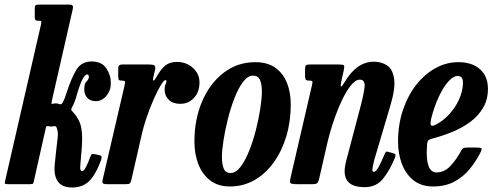

<svg xmlns="http://www.w3.org/2000/svg" viewBox="-42 -800 2144 834"><path d="M396.5 -103Q372 -38 343.8 -11.8Q315.5 14.5 272 14.5Q227 14.5 208.8 -12.5Q190.5 -39.5 196 -88.5L202 -146Q205.5 -179 208.5 -202Q211.5 -225 205 -243Q201.5 -254 193.5 -252Q190.5 -251.5 187.5 -251Q184.5 -250.5 180.5 -250.5Q176.5 -250.5 173.5 -251Q170.5 -251.5 168 -252Q159.5 -254 157.5 -246.5L105.5 -15Q103.5 -5.5 101.8 -2.8Q100 0 88 0H-4Q-21.5 0 -21.5 -4.2Q-21.5 -8.5 -18 -22L135.5 -691Q138 -703 137.2 -706.5Q136.5 -710 127.5 -710H122.5Q113.5 -710 111.2 -713.8Q109 -717.5 109 -728V-761Q109 -772.5 111.8 -776.2Q114.5 -780 126 -780H257.5Q271 -780 273.8 -775Q276.5 -770 273.5 -758L186 -374.5Q183 -360 181.8 -353.8Q180.5 -347.5 186 -349Q194 -351 200.5 -351Q205 -351 208.5 -350.2Q212 -349.5 214 -348.5Q218.5 -347 222.5 -347Q226.5 -347 232 -358Q236 -365 239.2 -373.8Q242.5 -382.5 246 -393.5Q267 -459 289.2 -496Q311.5 -533 355.5 -533Q400 -533 419.8 -503.5Q439.5 -474 439.5 -438.5Q439.5 -406.5 420 -383.5Q400.5 -360.5 374 -360.5Q350.5 -360.5 337 -375.2Q323.5 -390 324 -413Q324 -437 333.8 -446Q343.5 -455 344 -466Q344 -476.5 336.5 -476.5Q326.5 -476.5 314.5 -452.2Q302.5 -428 287 -371.5Q283.5 -360.5 279.5 -351.2Q275.5 -342 271 -334Q266 -325.5 267.8 -322.2Q269.5 -319 276.5 -311.5Q303.5 -282.5 310.8 -245.5Q318 -208.5 312.5 -149L307 -84.5Q305.5 -67.5 307.8 -62.2Q310 -57 315.5 -57Q322 -57 331.2 -74.2Q340.5 -91.5 350 -118.5Q354 -129.5 358.2 -130.8Q362.5 -132 371.5 -130L389.5 -126Q397 -124.5 398.8 -119.8Q400.5 -115 396.5 -103Z M489.5 -520H604Q622 -520 628.2 -516Q634.5 -512 631.5 -497L625 -469Q620.5 -449 624.8 -449.8Q629 -450.5 637.5 -465.5Q656 -498.5 675.2 -514.8Q694.5 -531 726 -531Q767.5 -531 796 -505.2Q824.5 -479.5 824.5 -441.5Q824.5 -401 800.8 -375Q777 -349 740.5 -349Q708.5 -349 690.8 -366.8Q673 -384.5 673 -413Q673.5 -427.5 677.2 -434.2Q681 -441 681 -447Q681 -452 676 -452Q670 -452 656.8 -430.5Q643.5 -409 627.5 -373.2Q611.5 -337.5 596.2 -293.5Q581 -249.5 571 -204L529.5 -22.5Q526.5 -8.5 523 -4.2Q519.5 0 502.5 0H424Q407 0 404.2 -4.8Q401.5 -9.5 404.5 -22L498.5 -426Q502 -442 500.5 -446Q499 -450 486.5 -450H485Q475.5 -450 473.5 -454.5Q471.5 -459 471.5 -472.5V-504.5Q471.5 -520 489.5 -520Z M802.5 -184.5Q802.5 -282 836.2 -360.2Q870 -438.5 929.8 -484.2Q989.5 -530 1067.5 -530Q1119.5 -530 1153.8 -505.8Q1188 -481.5 1204.5 -440Q1221 -398.5 1221 -347Q1221 -273 1201.8 -208.5Q1182.5 -144 1147.2 -94.8Q1112 -45.5 1063.5 -17.8Q1015 10 956.5 10Q904.5 10 870.2 -16.8Q836 -43.5 819.2 -87.8Q802.5 -132 802.5 -184.5ZM922 -117.5Q922 -87 929.8 -67.8Q937.5 -48.5 959.5 -48.5Q982.5 -48.5 1003 -75.5Q1023.5 -102.5 1040.5 -145.2Q1057.5 -188 1069.8 -236.5Q1082 -285 1088.8 -329.2Q1095.5 -373.5 1095.5 -402.5Q1095.5 -433 1087.5 -452.2Q1079.5 -471.5 1057 -471.5Q1034.5 -471.5 1014 -444.5Q993.5 -417.5 976.8 -374.5Q960 -331.5 947.8 -282.8Q935.5 -234 928.8 -190Q922 -146 922 -117.5Z M1306 -520H1427.5Q1448.5 -520 1451.8 -516.2Q1455 -512.5 1451.5 -495.5L1441 -449Q1435.5 -423.5 1439.5 -423.8Q1443.5 -424 1456 -445Q1508 -532 1582 -532Q1616.5 -532 1640.8 -514.8Q1665 -497.5 1670.2 -455.8Q1675.5 -414 1653.5 -341L1583.5 -104.5Q1581.5 -97.5 1578.5 -82.8Q1575.5 -68 1575.5 -64.5Q1575.5 -53.5 1581 -53.5Q1591 -53.5 1602.2 -73.8Q1613.5 -94 1627.5 -128Q1631.5 -137.5 1634.5 -140.2Q1637.5 -143 1646 -140L1667.5 -134Q1675.5 -131.5 1676 -127Q1676.5 -122.5 1672 -111Q1648.5 -55.5 1619.8 -21.2Q1591 13 1541 13Q1455 13 1455 -56.5Q1455 -66 1457 -78.8Q1459 -91.5 1462 -102L1520.5 -324Q1536.5 -383 1541.2 -418.5Q1546 -454 1521 -454Q1502 -454 1481.5 -428.2Q1461 -402.5 1441.2 -360Q1421.5 -317.5 1404.8 -266.8Q1388 -216 1377 -166.5L1345 -26.5Q1342 -12.5 1337.5 -6.2Q1333 0 1315.5 0H1248.5Q1224.5 0 1220 -4.5Q1215.5 -9 1220 -27.5L1313.5 -431.5Q1317 -444.5 1314 -447.2Q1311 -450 1304 -450H1300Q1288 -450 1285.5 -455Q1283 -460 1283 -473.5V-497Q1283 -512.5 1287 -516.2Q1291 -520 1306 -520Z M1687 -184.5Q1687 -259 1708.2 -322Q1729.5 -385 1766.2 -431.8Q1803 -478.5 1850 -504.2Q1897 -530 1949 -530Q2008.5 -530 2043 -499.2Q2077.5 -468.5 2077.5 -414.5Q2077.5 -367.5 2056.5 -331.8Q2035.5 -296 2000.5 -270.2Q1965.5 -244.5 1922.8 -227Q1880 -209.5 1835.5 -198Q1822 -194.5 1817.5 -188.5Q1813 -182.5 1812.5 -163.5Q1805.5 -51 1854 -51Q1888 -51 1914.2 -78.8Q1940.5 -106.5 1962.5 -147.5Q1966.5 -155 1971.5 -157Q1976.5 -159 1988.5 -159H2028.5Q2045.5 -159 2048.8 -155.5Q2052 -152 2045.5 -138.5Q2025.5 -99 1997.8 -65.2Q1970 -31.5 1931 -10.8Q1892 10 1839.5 10Q1788 10 1754.2 -16.8Q1720.5 -43.5 1703.8 -87.8Q1687 -132 1687 -184.5ZM1845.5 -256Q1879 -271.5 1907 -301.2Q1935 -331 1951.8 -367.5Q1968.5 -404 1969 -440Q1969.5 -470 1946 -470Q1927 -470 1905.5 -446Q1884 -422 1864.2 -380Q1844.5 -338 1831 -285Q1827 -267.5 1828.8 -258.8Q1830.5 -250 1845.5 -256Z"/></svg>

Font: Besley* Condensed Semi
Style: Italic
Weight: 600
Width: 3
Italic angle: -13°
Designer: Owen Earl
Foundry: indestructible type*
Version: Version 3.000; ttfautohint (v1.8.3)